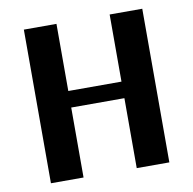

<svg xmlns="http://www.w3.org/2000/svg" viewBox="-75 -725 804 800"><g transform="rotate(-10 327.5 -325.0)"><path d="M77 0V-650H215V-366H440V-650H578V0H440V-296H215V0Z"/></g></svg>

Font: Arsenal SC
Style: Bold
Weight: 700
Designer: Andrij Shevchenko
Foundry: Stairsfor
Version: Version 2.001; ttfautohint (v1.8.4.7-5d5b)